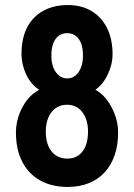

<svg xmlns="http://www.w3.org/2000/svg" viewBox="-20 -722 529 759"><path d="M248 17Q185 17 139 -8.5Q93 -34 68 -82.5Q43 -131 43 -199Q43 -219 47 -239Q51 -259 59 -278Q67 -297 78 -314Q89 -331 103.5 -344.5Q118 -358 135 -367Q119 -377 105.5 -393Q92 -409 83 -428.5Q74 -448 69.5 -468.5Q65 -489 65 -508Q65 -570 87 -613Q109 -656 150.5 -679Q192 -702 248 -702Q302 -702 341.5 -678.5Q381 -655 403 -611.5Q425 -568 425 -506Q425 -492 422 -476Q419 -460 413 -444.5Q407 -429 399 -414.5Q391 -400 380.5 -388Q370 -376 357 -367Q374 -358 388 -344Q402 -330 412.5 -313Q423 -296 431 -277Q439 -258 443 -238Q447 -218 447 -199Q447 -148 433 -108Q419 -68 393 -40Q367 -12 330 2.5Q293 17 248 17ZM246 -95Q272 -95 290 -107.5Q308 -120 318 -144Q328 -168 328 -202Q328 -233 318 -257Q308 -281 289.5 -294.5Q271 -308 245 -308Q219 -308 200 -294.5Q181 -281 171 -257Q161 -233 161 -202Q161 -168 171.5 -144Q182 -120 201 -107.5Q220 -95 246 -95ZM246 -412Q265 -412 279 -424Q293 -436 300.5 -456Q308 -476 308 -502Q308 -531 300.5 -550.5Q293 -570 279 -580.5Q265 -591 245 -591Q226 -591 212 -580.5Q198 -570 190.5 -550.5Q183 -531 183 -502Q183 -476 190.5 -456Q198 -436 212.5 -424Q227 -412 246 -412Z"/></svg>

Font: Fredoka Condensed Medium
Style: Regular
Weight: 500
Width: 3
Designer: Ben Nathan
Foundry: Milena B. Brandão, Ben Nathan
Version: Version 2.001